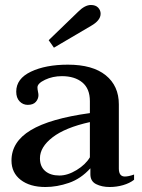

<svg xmlns="http://www.w3.org/2000/svg" viewBox="-20 -739 568 769"><path d="M175 -578 293 -692Q320 -719 344 -719Q363 -719 373 -708.5Q383 -698 383 -684Q383 -657 344 -635L196 -548ZM26 -96Q26 -171 103 -217.5Q180 -264 340 -286V-334Q340 -384 309.5 -409Q279 -434 228 -434Q191 -434 160.5 -419.5Q130 -405 130 -389Q130 -382 132 -372.5Q134 -363 134 -358Q134 -343 123.5 -331Q113 -319 91 -319Q72 -319 58.5 -333Q45 -347 45 -372Q45 -424 104 -452Q163 -480 252 -480Q351 -480 403.5 -437.5Q456 -395 456 -321V-64Q456 -32 480 -32Q495 -32 517 -40V-19Q499 -5 473 2.5Q447 10 419 10Q388 10 365 -1.5Q342 -13 342 -41V-65Q304 -23 256 -6.5Q208 10 162 10Q100 10 63 -18.5Q26 -47 26 -96ZM340 -109V-250Q241 -228 190.5 -189Q140 -150 140 -105Q140 -72 161 -54Q182 -36 218 -36Q251 -36 287 -58Q323 -80 340 -109Z"/></svg>

Font: Taviraj Medium
Style: Regular
Weight: 500
Designer: Katatrad Team
Foundry: CadsonDemak
Version: Version 1.030